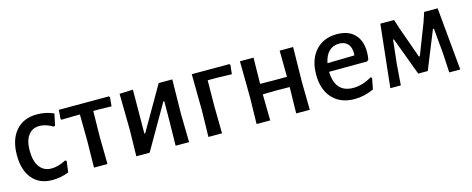

<svg xmlns="http://www.w3.org/2000/svg" viewBox="-30 -912 3349 1363"><g transform="rotate(-15 1644.0 -230.5)"><path d="M245 -470Q313 -470 368 -444L350 -359L340 -355Q288 -386 242 -386Q189 -386 159.5 -346.5Q130 -307 130 -234Q130 -157 161 -114.5Q192 -72 248 -72Q298 -72 355 -102L365 -96L354 -14Q295 9 233 9Q139 9 86.5 -53.5Q34 -116 34 -226Q34 -340 90 -405Q146 -470 245 -470Z M540 0 543 -193 541 -390H494L405 -388L400 -395L405 -461H773L779 -454L773 -388L685 -390H639L636 -202L639 0Z M851 0 855 -193 851 -459 950 -463 948 -141H954L1139 -461H1239L1235 -205L1239 0H1140L1143 -186L1144 -326H1137L949 0Z M1381 0 1385 -193 1382 -461H1658L1664 -454L1657 -387L1552 -390H1480L1478 -202L1481 0Z M1735 0 1739 -193 1736 -461H1836L1833 -269L1932 -268H2030L2028 -461H2127L2123 -202L2126 0H2026L2030 -193L1928 -194L1832 -192L1835 0Z M2455 9Q2352 9 2293 -54.5Q2234 -118 2234 -228Q2234 -339 2292 -404Q2350 -469 2449 -469Q2546 -469 2591.5 -407.5Q2637 -346 2620 -238L2608 -226L2328 -225Q2333 -70 2466 -70Q2533 -70 2602 -111L2612 -105L2596 -23Q2524 9 2455 9ZM2448 -400Q2402 -400 2372.5 -370.5Q2343 -341 2333 -287L2531 -291L2533 -305Q2533 -351 2511 -375.5Q2489 -400 2448 -400Z M2718 0 2768 -461H2869L2891 -392L2972 -165H2979L3067 -392L3090 -461H3189L3232 0H3151L3143 -144L3126 -328H3119L3006 -49H2936L2832 -328H2826L2807 -157L2795 0Z"/></g></svg>

Font: Alegreya Sans Medium
Style: Regular
Weight: 500
Designer: Juan Pablo del Peral
Foundry: Huerta Tipografica
Version: Version 2.007